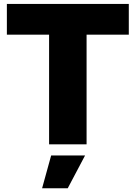

<svg xmlns="http://www.w3.org/2000/svg" viewBox="-20 -748 703 995"><path d="M15.6 -568.4V-727.5H647.5V-568.4H428.7V0H234.4V-568.4ZM198.2 227.5 245.1 57.6H420.9L331.1 227.5Z"/></svg>

Font: Inter Tight Black
Style: Regular
Weight: 900
Designer: Rasmus Andersson
Foundry: rsms
Version: Version 3.004; ttfautohint (v1.8.4.7-5d5b)